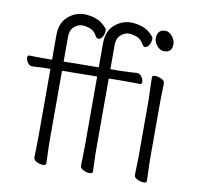

<svg xmlns="http://www.w3.org/2000/svg" viewBox="-80 -790 921 884"><g transform="rotate(10 381.0 -348.0)"><path d="M352 -434 188 -432V-105Q188 -74 189.5 -45Q191 -16 191 1Q191 10 176 10Q163 10 147.5 2.5Q132 -5 132 -17Q132 -29 133 -59.5Q134 -90 134 -116V-431H114Q101 -431 83 -430Q65 -429 50 -428H49Q36 -428 27.5 -441Q19 -454 19 -464Q19 -475 29 -475Q48 -474 68 -474Q88 -474 103 -474H134V-589Q134 -646 168 -676Q202 -706 245 -706Q271 -706 299 -696.5Q327 -687 349 -661Q354 -656 354 -647Q354 -634 346 -620Q338 -606 327 -606Q319 -606 313 -617Q301 -639 281 -646.5Q261 -654 244 -654Q224 -654 206 -638Q188 -622 188 -590V-475L352 -477V-589Q352 -646 386 -676Q420 -706 463 -706Q489 -706 517 -696.5Q545 -687 567 -661Q572 -656 572 -647Q572 -634 564 -620Q556 -606 545 -606Q537 -606 531 -617Q519 -639 499 -646.5Q479 -654 462 -654Q442 -654 424 -638Q406 -622 406 -590V-478H444Q464 -478 491.5 -479.5Q519 -481 530 -482H531Q543 -482 552 -469Q561 -456 561 -445Q561 -434 551 -434Q543 -435 524.5 -435Q506 -435 487 -435Q468 -435 455 -435L406 -434V-105Q406 -74 407.5 -45Q409 -16 409 1Q409 10 394 10Q381 10 365.5 2.5Q350 -5 350 -17Q350 -29 351 -59.5Q352 -90 352 -116ZM635 -602Q616 -602 601.5 -619.5Q587 -637 587 -655Q587 -674 596.5 -685Q606 -696 625 -696Q642 -696 657 -678.5Q672 -661 672 -641Q672 -602 635 -602ZM604 -368Q604 -378 603 -399Q602 -420 601.5 -442Q601 -464 601 -475Q601 -483 616 -483Q629 -483 644.5 -475.5Q660 -468 660 -457Q660 -449 659.5 -432.5Q659 -416 658.5 -398Q658 -380 658 -368V-105Q658 -99 658.5 -78Q659 -57 660 -34Q661 -11 661 1Q661 9 646 9Q633 9 617.5 1.5Q602 -6 602 -17Q602 -25 602.5 -43.5Q603 -62 603.5 -80Q604 -98 604 -105Z"/></g></svg>

Font: Moon Stars Kai T Light
Style: Regular
Weight: 300
Designer: GuiWonder
Version: Version 1.101